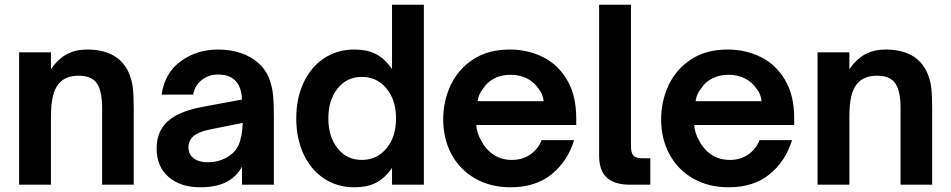

<svg xmlns="http://www.w3.org/2000/svg" viewBox="-20 -783 4030 814"><path d="M61 0V-561H196V-490Q228 -535 265 -554Q302 -573 349 -573Q479 -573 524 -479Q539 -446 543 -412Q547 -378 547 -323V0H413V-325Q413 -406 385 -437Q361 -462 314 -462Q257 -462 229 -428Q212 -408 204 -374.5Q196 -341 196 -286V0Z M644 -154Q644 -238 708 -282Q754 -314 839 -330L1006 -361Q1004 -413 979 -440Q954 -467 904 -467Q865 -467 835.5 -444Q806 -421 799 -382H665Q679 -475 747 -524Q815 -573 905 -573Q956 -573 1000 -558.5Q1044 -544 1075 -516Q1106 -489 1120 -453Q1134 -417 1137.5 -381Q1141 -345 1141 -292V0H1006V-76Q985 -39 955 -20Q908 11 828 11Q746 11 695 -32.5Q644 -76 644 -154ZM933 -111Q975 -132 991 -167Q1007 -202 1009 -262L875 -235Q821 -225 797 -203Q779 -185 779 -159Q779 -128 801.5 -111.5Q824 -95 861 -95Q901 -95 933 -111Z M1236 -281Q1236 -366 1267 -432.5Q1298 -499 1354 -536Q1410 -573 1483 -573Q1535 -573 1572.5 -554.5Q1610 -536 1642 -490V-763H1777V0H1642V-71Q1609 -25 1572 -7Q1535 11 1483 11Q1410 11 1354 -26Q1298 -63 1267 -129.5Q1236 -196 1236 -281ZM1659 -281Q1659 -359 1618.5 -408Q1578 -457 1514 -457Q1450 -457 1411 -407.5Q1372 -358 1372 -281Q1372 -204 1411 -154.5Q1450 -105 1514 -105Q1578 -105 1618.5 -154Q1659 -203 1659 -281Z M1859 -277Q1859 -354 1890.5 -421.5Q1922 -489 1985.5 -531Q2049 -573 2141 -573Q2217 -573 2281 -541.5Q2345 -510 2384 -444.5Q2423 -379 2423 -282V-253H1999Q2002 -218 2020 -187Q2040 -148 2073.5 -126.5Q2107 -105 2150 -105Q2196 -105 2229 -128.5Q2262 -152 2276 -189H2414Q2387 -100 2319 -44.5Q2251 11 2145 11Q2060 11 1995 -26Q1930 -63 1894.5 -128.5Q1859 -194 1859 -277ZM2285 -354Q2281 -386 2264 -406Q2245 -435 2214 -450.5Q2183 -466 2145 -466Q2107 -466 2076.5 -451Q2046 -436 2027 -406Q2009 -384 2005 -354Z M2650 0Q2586 0 2553 -29.5Q2520 -59 2520 -123V-763H2655V-163Q2655 -135 2665.5 -123.5Q2676 -112 2701 -112H2737V0Z M2783 -277Q2783 -354 2814.5 -421.5Q2846 -489 2909.5 -531Q2973 -573 3065 -573Q3141 -573 3205 -541.5Q3269 -510 3308 -444.5Q3347 -379 3347 -282V-253H2923Q2926 -218 2944 -187Q2964 -148 2997.5 -126.5Q3031 -105 3074 -105Q3120 -105 3153 -128.5Q3186 -152 3200 -189H3338Q3311 -100 3243 -44.5Q3175 11 3069 11Q2984 11 2919 -26Q2854 -63 2818.5 -128.5Q2783 -194 2783 -277ZM3209 -354Q3205 -386 3188 -406Q3169 -435 3138 -450.5Q3107 -466 3069 -466Q3031 -466 3000.5 -451Q2970 -436 2951 -406Q2933 -384 2929 -354Z M3446 0V-561H3581V-490Q3613 -535 3650 -554Q3687 -573 3734 -573Q3864 -573 3909 -479Q3924 -446 3928 -412Q3932 -378 3932 -323V0H3798V-325Q3798 -406 3770 -437Q3746 -462 3699 -462Q3642 -462 3614 -428Q3597 -408 3589 -374.5Q3581 -341 3581 -286V0Z"/></svg>

Font: Open Sauce One
Style: Bold
Weight: 700
Designer: Alfredo Marco Pradil
Foundry: Creative Sauce Fz LLC
Version: Version 1.477